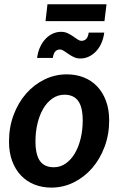

<svg xmlns="http://www.w3.org/2000/svg" viewBox="-20 -868 564 896"><path d="M231 -87.5Q262 -87.5 287 -105.2Q312 -123 329.5 -152.8Q347 -182.5 356.5 -222Q366 -261.5 366 -305Q366 -367.5 345 -396.8Q324 -426 281 -426Q250 -426 224.8 -408.5Q199.5 -391 182 -361.2Q164.5 -331.5 155 -292Q145.5 -252.5 145.5 -208.5Q145.5 -146 166.5 -116.8Q187.5 -87.5 231 -87.5ZM219.5 7.5Q177 7.5 141 -6.8Q105 -21 78.5 -48.5Q52 -76 37 -116Q22 -156 22 -207.5Q22 -274 43.5 -331.5Q65 -389 101.8 -431Q138.5 -473 187.5 -497Q236.5 -521 292 -521Q334.5 -521 370.8 -506.8Q407 -492.5 433.2 -465Q459.5 -437.5 474.5 -397.5Q489.5 -357.5 489.5 -306Q489.5 -240 468 -182.8Q446.5 -125.5 409.8 -83.2Q373 -41 324 -16.8Q275 7.5 219.5 7.5ZM360.5 -677.5Q373.5 -677.5 382.2 -686.2Q391 -695 394 -716H466.5Q463 -688.5 453 -666.2Q443 -644 428 -628.2Q413 -612.5 394.5 -603.8Q376 -595 355 -595Q338.5 -595 324.8 -601.5Q311 -608 299.5 -616Q288 -624 278.2 -630.5Q268.5 -637 259.5 -637Q246.5 -637 238 -627.8Q229.5 -618.5 226.5 -597.5H153Q156.5 -625 166.8 -647.5Q177 -670 192 -686Q207 -702 225.8 -710.8Q244.5 -719.5 265 -719.5Q282 -719.5 295.8 -713Q309.5 -706.5 321 -698.5Q332.5 -690.5 342 -684Q351.5 -677.5 360.5 -677.5ZM201.5 -848H477L467.5 -769.5H192.5Z"/></svg>

Font: Lato 2
Style: Bold Italic
Weight: 700
Italic angle: -7°
Designer: Lukasz Dziedzic with Adam Twardoch and Botio Nikoltchev
Foundry: tyPoland Lukasz Dziedzic
Version: Version 2.015; 2015-08-06; http://www.latofonts.com/